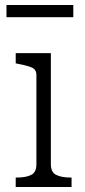

<svg xmlns="http://www.w3.org/2000/svg" viewBox="-20 -750 341 770"><path d="M6 -730H274V-681H6ZM184 -537V-91Q184 -59 205.5 -48.5Q227 -38 263 -38H267V0H43V-38H48Q84 -38 105 -48.5Q126 -59 126 -91V-449Q126 -471 108 -479Q90 -487 52 -494L43 -496V-537Z"/></svg>

Font: Roboto Serif SemiCondensed ExtraLight
Style: Regular
Weight: 250
Width: 4
Designer: Greg Gazdowicz
Foundry: Commercial Type
Version: Version 1.007